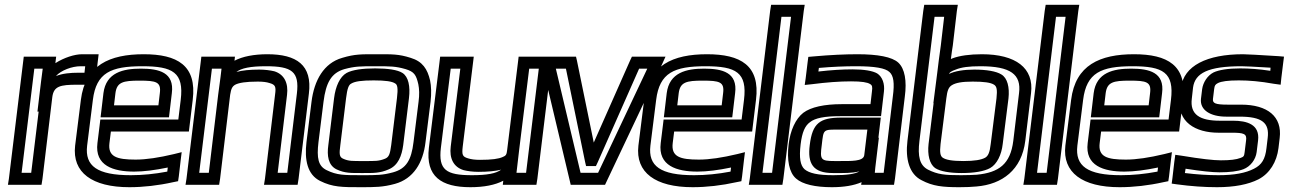

<svg xmlns="http://www.w3.org/2000/svg" viewBox="-20 -745 5370 800"><path d="M211 -482V-484L214 -509H189H104H79L76 -484L17 0L13 25H38H128H153L157 0L198 -341C204 -386 231 -392 301 -392H351H376L379 -417L388 -494L391 -519H366H322C291 -519 247 -505 211 -482ZM141 -280 110 -25H70L123 -459H158L151 -405L136 -280H141ZM213 -428C234 -452 280 -469 316 -469H335L332 -442H307C273 -442 240 -439 213 -428Z M579 -519C437 -519 335 -474 317 -329L293 -138C280 -26 364 35 519 35C577 35 639 28 702 14L722 10L725 -10L733 -79L737 -111L705 -103C642 -88 589 -80 545 -80C466 -80 429 -92 436 -149L442 -197H742H767L770 -222L783 -329C801 -473 718 -519 579 -519ZM573 -469C700 -469 747 -443 733 -329L723 -247H423H398L395 -222L386 -149C374 -54 453 -30 539 -30C579 -30 626 -36 679 -47L677 -30C624 -20 574 -15 525 -15C385 -15 333 -53 343 -138L367 -329C381 -442 442 -469 573 -469ZM561 -409C631 -409 652 -404 646 -357L640 -306H455L461 -357C467 -403 493 -409 561 -409ZM567 -459C493 -459 422 -443 411 -357L402 -281L399 -256H424H659H684L687 -281L696 -357C707 -443 643 -459 567 -459Z M1094 -519C1039 -519 991 -510 957 -492L959 -509H934H844H819L816 -484L757 0L753 25H778H868H893L897 0L939 -350C943 -376 948 -385 960 -392C975 -400 1004 -405 1054 -405C1075 -405 1091 -403 1103 -399C1127 -392 1131 -385 1126 -350L1084 0L1080 25H1105H1195H1220L1224 0L1267 -355C1282 -474 1216 -519 1094 -519ZM889 -350 883 -300 850 -25H810L863 -459H903L899 -425L889 -350ZM1088 -469C1196 -469 1228 -447 1217 -355L1177 -25H1137L1176 -350C1182 -398 1165 -435 1123 -448C1106 -452 1084 -455 1060 -455C1022 -455 989 -452 965 -445C985 -461 1023 -469 1088 -469Z M1774 -321C1778 -355 1777 -386 1772 -410C1761 -457 1741 -489 1691 -504C1641 -520 1613 -519 1550 -519C1487 -519 1459 -520 1406 -504C1329 -482 1289 -410 1278 -321L1257 -153C1248 -78 1261 -17 1314 9C1366 35 1406 35 1482 35C1543 35 1575 35 1626 21C1702 0 1743 -66 1753 -153L1774 -321ZM1724 -321 1703 -153C1694 -77 1672 -42 1618 -27C1574 -15 1550 -15 1488 -15C1412 -15 1384 -15 1341 -36C1306 -53 1299 -86 1307 -153L1328 -321C1338 -400 1360 -441 1415 -457C1460 -469 1481 -469 1544 -469C1607 -469 1628 -469 1670 -457C1706 -446 1714 -433 1723 -394C1727 -374 1728 -351 1724 -321ZM1610 -140C1605 -103 1601 -91 1585 -84C1558 -73 1544 -74 1496 -74C1448 -74 1433 -73 1409 -84C1394 -91 1393 -103 1398 -140L1422 -336C1427 -377 1433 -392 1444 -397C1459 -406 1487 -410 1537 -410C1586 -410 1614 -406 1627 -397C1636 -392 1639 -377 1634 -336L1610 -140ZM1660 -140 1684 -336C1690 -385 1682 -425 1657 -441C1637 -454 1596 -460 1543 -460C1490 -460 1448 -454 1424 -441C1396 -425 1378 -385 1372 -336L1348 -140C1342 -97 1347 -56 1383 -39C1417 -23 1443 -24 1489 -24C1536 -24 1562 -23 1599 -39C1640 -56 1654 -97 1660 -140Z M1940 35C1996 35 2043 26 2077 8L2075 25H2100H2190H2215L2219 0L2278 -484L2281 -509H2256H2166H2141L2138 -484L2093 -119C2091 -101 2088 -96 2075 -91C2058 -83 2029 -79 1980 -79C1959 -79 1944 -81 1931 -85C1907 -92 1904 -99 1908 -134L1951 -484L1954 -509H1929H1839H1814L1811 -484L1767 -129C1753 -10 1818 35 1940 35ZM2143 -119 2151 -184 2185 -459H2225L2172 -25H2132L2136 -59L2143 -119ZM1946 -15C1839 -15 1806 -37 1817 -129L1858 -459H1898L1858 -134C1852 -86 1869 -49 1912 -36C1928 -32 1950 -29 1974 -29C2012 -29 2044 -32 2068 -38C2047 -22 2009 -15 1946 -15Z M2718 -509H2631H2613L2605 -492L2454 -151L2384 -492L2380 -509H2362H2267H2231L2239 -476L2354 8L2358 25H2375H2483H2501L2509 8L2738 -476L2753 -509H2718ZM2677 -459 2472 -25H2399L2296 -459H2338L2418 -70L2422 -53H2440H2445H2463L2471 -70L2643 -459H2677Z M2926 -519C2784 -519 2682 -474 2664 -329L2640 -138C2627 -26 2711 35 2866 35C2924 35 2986 28 3049 14L3069 10L3072 -10L3080 -79L3084 -111L3052 -103C2989 -88 2936 -80 2892 -80C2813 -80 2776 -92 2783 -149L2789 -197H3089H3114L3117 -222L3130 -329C3148 -473 3065 -519 2926 -519ZM2920 -469C3047 -469 3094 -443 3080 -329L3070 -247H2770H2745L2742 -222L2733 -149C2721 -54 2800 -30 2886 -30C2926 -30 2973 -36 3026 -47L3024 -30C2971 -20 2921 -15 2872 -15C2732 -15 2680 -53 2690 -138L2714 -329C2728 -442 2789 -469 2920 -469ZM2908 -409C2978 -409 2999 -404 2993 -357L2987 -306H2802L2808 -357C2814 -403 2840 -409 2908 -409ZM2914 -459C2840 -459 2769 -443 2758 -357L2749 -281L2746 -256H2771H3006H3031L3034 -281L3043 -357C3054 -443 2990 -459 2914 -459Z M3244 0 3329 -700 3333 -725H3308H3218H3193L3189 -700L3104 0L3100 25H3125H3215H3240L3244 0ZM3197 -25H3157L3236 -675H3276L3197 -25Z M3709 0 3750 -342C3759 -408 3750 -459 3723 -484C3697 -508 3637 -519 3553 -519C3499 -519 3438 -516 3371 -510L3348 -508L3345 -485L3337 -419L3333 -391L3362 -394C3424 -402 3478 -406 3526 -406C3570 -406 3594 -402 3605 -395C3614 -390 3616 -384 3613 -363L3607 -311H3487C3415 -311 3359 -299 3327 -275C3295 -250 3273 -202 3266 -144C3258 -78 3268 -26 3297 -1C3324 23 3377 35 3446 35C3496 35 3538 28 3570 14L3568 25H3593H3680H3705L3709 0ZM3404 -141C3412 -208 3408 -205 3480 -205H3594L3581 -98C3577 -72 3527 -74 3475 -74H3457C3399 -74 3396 -80 3404 -141ZM3354 -141C3344 -64 3367 -24 3450 -24H3468C3493 -24 3529 -23 3561 -31C3543 -20 3509 -15 3452 -15C3388 -15 3352 -23 3332 -40C3315 -56 3309 -86 3316 -144C3322 -194 3334 -221 3355 -236C3376 -253 3415 -261 3481 -261H3626H3651L3654 -286L3663 -363C3667 -395 3657 -425 3635 -439C3616 -450 3580 -456 3532 -456C3490 -456 3442 -453 3390 -447L3392 -462C3449 -467 3501 -469 3547 -469C3626 -469 3669 -461 3686 -445C3703 -430 3708 -400 3700 -342L3662 -25H3625L3627 -46L3642 -171H3640L3647 -230L3650 -255H3625H3486C3396 -255 3365 -232 3354 -141Z M4276 -357C4289 -462 4212 -519 4071 -519C4021 -519 3978 -513 3949 -502C3947 -501 3944 -500 3942 -499C3945 -522 3948 -545 3950 -555L3967 -700L3971 -725H3946H3856H3831L3827 -700L3761 -158C3752 -83 3768 -20 3820 6C3867 31 3908 35 3978 35C4005 35 4029 34 4049 32C4156 23 4237 -37 4252 -158L4276 -357ZM4108 -145C4104 -109 4097 -95 4085 -88C4069 -79 4041 -74 3994 -74C3947 -74 3921 -79 3908 -88C3898 -95 3895 -109 3899 -145L3923 -335C3927 -369 3933 -382 3946 -390C3962 -400 3988 -405 4033 -405C4081 -405 4108 -401 4122 -392C4133 -385 4136 -372 4132 -335L4108 -145ZM4158 -145 4182 -335C4187 -381 4178 -420 4152 -435C4131 -448 4091 -455 4039 -455C3996 -455 3959 -449 3934 -437C3937 -443 3942 -448 3962 -455C3986 -465 4018 -469 4065 -469C4191 -469 4236 -435 4226 -357L4202 -158C4190 -61 4142 -26 4050 -17C4032 -16 4011 -15 3984 -15C3916 -15 3887 -18 3847 -38C3812 -56 3803 -93 3811 -158L3874 -675H3914L3900 -555C3897 -534 3887 -461 3885 -440L3869 -315H3870L3849 -145C3844 -100 3853 -62 3876 -45C3897 -31 3937 -24 3987 -24C4039 -24 4081 -31 4106 -45C4134 -61 4153 -100 4158 -145Z M4388 0 4473 -700 4477 -725H4452H4362H4337L4333 -700L4248 0L4244 25H4269H4359H4384L4388 0ZM4341 -25H4301L4380 -675H4420L4341 -25Z M4705 -519C4563 -519 4461 -474 4443 -329L4419 -138C4406 -26 4490 35 4645 35C4703 35 4765 28 4828 14L4848 10L4851 -10L4859 -79L4863 -111L4831 -103C4768 -88 4715 -80 4671 -80C4592 -80 4555 -92 4562 -149L4568 -197H4868H4893L4896 -222L4909 -329C4927 -473 4844 -519 4705 -519ZM4699 -469C4826 -469 4873 -443 4859 -329L4849 -247H4549H4524L4521 -222L4512 -149C4500 -54 4579 -30 4665 -30C4705 -30 4752 -36 4805 -47L4803 -30C4750 -20 4700 -15 4651 -15C4511 -15 4459 -53 4469 -138L4493 -329C4507 -442 4568 -469 4699 -469ZM4687 -409C4757 -409 4778 -404 4772 -357L4766 -306H4581L4587 -357C4593 -403 4619 -409 4687 -409ZM4693 -459C4619 -459 4548 -443 4537 -357L4528 -281L4525 -256H4550H4785H4810L4813 -281L4822 -357C4833 -443 4769 -459 4693 -459Z M5057 -192H5112C5162 -192 5176 -188 5172 -160L5166 -111C5164 -94 5162 -92 5149 -87C5131 -80 5105 -77 5067 -77C5036 -77 4983 -83 4905 -96L4877 -100L4873 -71L4865 -2L4862 20L4883 23C4942 31 4998 35 5051 35C5122 35 5181 24 5224 2C5270 -22 5300 -70 5307 -128L5312 -170C5323 -259 5262 -309 5151 -309H5095C5043 -309 5032 -315 5034 -333L5039 -374C5041 -390 5044 -393 5055 -399C5069 -406 5096 -410 5142 -410C5184 -410 5232 -406 5287 -396L5316 -392L5319 -421L5327 -486L5330 -509L5307 -511C5225 -516 5176 -519 5159 -519C5009 -519 4912 -471 4901 -380L4896 -335C4884 -237 4961 -192 5057 -192ZM5063 -242C4980 -242 4937 -267 4946 -335L4951 -380C4959 -441 5015 -469 5153 -469C5167 -469 5207 -467 5274 -463L5273 -450C5227 -457 5185 -460 5148 -460C5098 -460 5059 -454 5036 -443C5011 -430 4993 -402 4989 -374L4984 -333C4979 -286 5024 -259 5089 -259H5145C5239 -259 5270 -233 5262 -170L5257 -128C5252 -82 5237 -58 5205 -42C5170 -24 5123 -15 5057 -15C5013 -15 4966 -18 4917 -24L4920 -42C4984 -32 5032 -27 5061 -27C5102 -27 5138 -31 5161 -40C5190 -51 5212 -80 5216 -111L5222 -160C5230 -227 5175 -242 5118 -242H5063Z"/></svg>

Font: Gamestation Display Outline
Style: Italic
Weight: 400
Designer: Jonas Hecksher
Foundry: Jonas Hecksher, Playtypeª, e-types AS
Version: Version 1.003